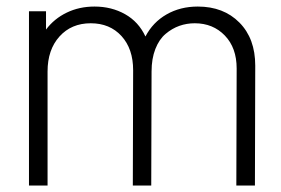

<svg xmlns="http://www.w3.org/2000/svg" viewBox="-20 -575 871 595"><path d="M713.4 -362.8Q713.4 -426.8 676.8 -464.8Q640.1 -502.9 583.5 -502.9Q558.6 -502.9 535.9 -494.9Q513.2 -486.8 493.2 -470Q473.1 -453.1 461.4 -423.1Q449.7 -393.1 449.7 -353.5L448.7 0H391.6L392.6 -357.4Q392.6 -423.8 356.4 -463.4Q320.3 -502.9 261.2 -502.9Q201.2 -502.9 164.3 -461.9Q127.4 -420.9 127.4 -353.5V0H69.8V-540H122.6V-483.4Q147.9 -517.1 186.8 -535.9Q225.6 -554.7 272.9 -554.7Q325.7 -554.7 367.7 -531Q409.7 -507.3 430.7 -461.9Q453.6 -505.9 496.1 -530.3Q538.6 -554.7 592.8 -554.7Q672.9 -554.7 721.9 -505.1Q771 -455.6 771 -371.6L770 0H712.4Z"/></svg>

Font: Manrope Light
Style: Regular
Weight: 300
Designer: Mikhail Sharanda
Foundry: Mikhail Sharanda
Version: Version 4.505;FEAKit 1.0